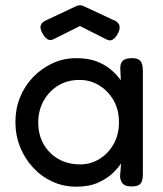

<svg xmlns="http://www.w3.org/2000/svg" viewBox="-20 -693 614 723"><path d="M475 9Q453 9 443.5 0Q434 -9 432 -28L436 -78Q426 -62 405 -41.5Q384 -21 350 -5.5Q316 10 267 10Q219 10 177.5 -9Q136 -28 104.5 -62Q73 -96 55.5 -140Q38 -184 38 -234Q38 -283 55.5 -326.5Q73 -370 105 -403Q137 -436 178.5 -455Q220 -474 267 -474Q311 -474 342 -462.5Q373 -451 395.5 -432.5Q418 -414 435 -391L433 -433Q432 -455 442.5 -464.5Q453 -474 476 -474Q495 -474 503.5 -468Q512 -462 515 -451Q518 -440 518 -424V-38Q518 -24 515 -13Q512 -2 503 3.5Q494 9 475 9ZM282 -74Q322 -74 355.5 -95Q389 -116 408.5 -151.5Q428 -187 428 -233Q428 -280 407.5 -315.5Q387 -351 353.5 -371.5Q320 -392 280 -392Q233 -392 198.5 -370.5Q164 -349 144 -313Q124 -277 124 -231Q124 -186 144 -150.5Q164 -115 199.5 -94.5Q235 -74 282 -74ZM281 -673Q286 -673 289.5 -672Q293 -671 297 -669L404 -619Q424 -612 429 -599Q434 -586 424 -567Q415 -550 404.5 -544Q394 -538 382 -544L281 -595L181 -545Q169 -539 158.5 -545.5Q148 -552 139 -569Q129 -588 134 -599.5Q139 -611 159 -619L265 -669Q269 -671 272.5 -672Q276 -673 281 -673Z"/></svg>

Font: Fredoka Light
Style: Regular
Weight: 400
Version: Version 2.001